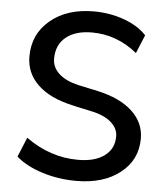

<svg xmlns="http://www.w3.org/2000/svg" viewBox="-53 -776 714 833"><g transform="rotate(5 304.5 -359.5)"><path d="M82 -158.2Q187.5 -82 309.6 -82Q382.8 -82 424.3 -112.8Q465.8 -143.6 465.8 -197.3Q465.8 -232.4 435.5 -258.8Q405.3 -285.2 349.6 -296.9Q343.8 -298.8 314 -304.7Q284.2 -310.5 261.7 -316.4Q165 -337.9 112.8 -388.2Q60.5 -438.5 60.5 -510.7Q60.5 -608.4 133.3 -668.9Q206.1 -729.5 322.3 -729.5Q392.6 -729.5 454.6 -707Q516.6 -684.6 552.7 -645.5L519.5 -565.4Q430.7 -637.7 322.3 -637.7Q250 -637.7 209 -604Q168 -570.3 168 -510.7Q168 -472.7 197.8 -445.3Q227.5 -418 282.2 -405.3Q366.2 -386.7 369.1 -386.7Q466.8 -365.2 520 -315.9Q573.2 -266.6 573.2 -197.3Q573.2 -104.5 500.5 -47.4Q427.7 9.8 309.6 9.8Q231.4 9.8 160.6 -12.7Q89.8 -35.2 46.9 -73.2Z"/></g></svg>

Font: Min Sans Medium
Style: Regular
Weight: 500
Designer: Jinseong-Kim, NotoSansCJK, Nunito
Foundry: Jinseong-Kim
Version: Version 1.400;Glyphs 3.1.2 (3151)